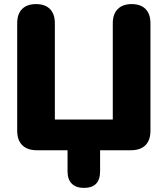

<svg xmlns="http://www.w3.org/2000/svg" viewBox="-20 -734 819 938"><path d="M390 184Q352 184 331 163.5Q310 143 310 103V0H160Q114 0 89 -24.5Q64 -49 64 -95V-620Q64 -666 88 -690Q112 -714 156 -714Q200 -714 224 -690Q248 -666 248 -620V-150H531V-620Q531 -666 555.5 -690Q580 -714 623 -714Q667 -714 691 -690Q715 -666 715 -620V-95Q715 -49 690.5 -24.5Q666 0 619 0H469V103Q469 184 390 184Z"/></svg>

Font: Chiron GoRound TC H
Style: Regular
Weight: 900
Designer: Ryoko NISHIZUKA 西塚涼子 (kana, bopomofo & ideographs); Paul D. Hunt (Latin, Greek & Cyrillic); Sandoll Communications 산돌커뮤니
Foundry: Adobe
Version: Version 1.000;hotconv 1.1.1;makeotfexe 2.6.0